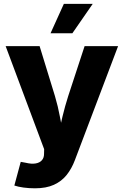

<svg xmlns="http://www.w3.org/2000/svg" viewBox="-20 -786 653 1013"><path d="M55.7 192.9 89.4 67.9 116.2 72.8Q146 80.1 167.7 76.4Q189.5 72.8 201.2 59.3Q212.9 45.9 212.4 23.9L212.9 1L9.8 -542.5H189L270 -278.8Q286.1 -224.6 296.1 -170.2Q306.2 -115.7 319.3 -54.2H283.2Q296.4 -115.7 309.6 -170.7Q322.8 -225.6 339.8 -278.8L426.3 -542.5H603L375 59.1Q358.4 103.5 331.8 137Q305.2 170.4 264.4 189Q223.6 207.5 164.6 207.5Q133.3 207.5 104.5 203.6Q75.7 199.7 55.7 192.9ZM246.6 -610.4 316.9 -765.6H469.2L361.8 -610.4Z"/></svg>

Font: Inter 16pt ExtraBold
Style: Regular
Weight: 800
Version: Version 4.001;git-66647c0bb